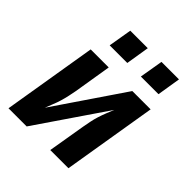

<svg xmlns="http://www.w3.org/2000/svg" viewBox="-200 -868 1001 1001"><g transform="rotate(45 300.0 -367.5)"><path d="M23 0 109 -520H242L208 -312Q204 -290 199 -267.5Q194 -245 187.5 -223Q181 -201 172 -179.5Q163 -158 155 -136L416 -520H551L465 0H331L366 -208Q370 -230 374.5 -252.5Q379 -275 386 -297Q393 -319 401.5 -340.5Q410 -362 419 -384L157 0ZM394 -605 416 -735H545L524 -605ZM164 -605 186 -735H315L294 -605Z"/></g></svg>

Font: Iosevka SS04 XBd Ex Obl
Style: Regular
Weight: 800
Width: 7
Italic angle: -9°
Monospace: yes
Designer: Belleve Invis
Foundry: Belleve Invis
Version: Version 19.0.0; ttfautohint (v1.8.4)